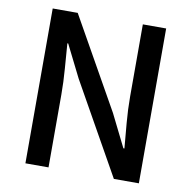

<svg xmlns="http://www.w3.org/2000/svg" viewBox="-82 -818 897 900"><g transform="rotate(10 367.0 -368.5)"><path d="M97 0V-737H216L460 -304L537 -149H542Q537 -205 531.5 -269Q526 -333 526 -393V-737H637V0H518L274 -434L197 -588H193Q197 -531 202 -469Q207 -407 207 -346V0Z"/></g></svg>

Font: Noto Sans KR Thin Medium
Style: Regular
Weight: 500
Version: Version 2.004-H2;hotconv 1.0.118;makeotfexe 2.5.65603